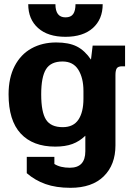

<svg xmlns="http://www.w3.org/2000/svg" viewBox="-20 -698 629 918"><path d="M115 -678H245Q245 -615 293 -615Q319 -615 330 -631Q341 -647 341 -678H471Q471 -606 424 -564Q377 -522 293 -522Q209 -522 162 -564Q115 -606 115 -678ZM108 130V52H240V86Q268 104 314 104Q388 104 388 25V-49Q360 -22 326 -9.5Q292 3 244 3Q137 3 79 -59.5Q21 -122 21 -247Q21 -326 50 -382Q79 -438 130.5 -466.5Q182 -495 249 -495Q309 -495 347 -476Q385 -457 415 -413L423 -480H578V-381H564Q545 -381 538.5 -371.5Q532 -362 532 -339V-3Q532 90 476 145Q420 200 317 200Q248 200 197.5 182Q147 164 108 130ZM379 -226V-263Q379 -325 354.5 -364.5Q330 -404 279 -404Q223 -404 200 -367Q177 -330 177 -247Q177 -162 200 -126Q223 -90 280 -90Q331 -90 355 -126Q379 -162 379 -226Z"/></svg>

Font: Pridi SemiBold
Style: Regular
Weight: 600
Designer: Katatrad Team
Foundry: CadsonDemak
Version: Version 1.001